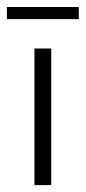

<svg xmlns="http://www.w3.org/2000/svg" viewBox="-20 -538 249 558"><path d="M0 -482.4H209V-517.6H0ZM80.1 0H128.9V-397H80.1Z"/></svg>

Font: Now Light
Style: Regular
Weight: 300
Designer: Alfredo Marco Pradil
Foundry: Alfredo Marco Pradil
Version: Version 1.200;hotconv 1.0.109;makeotfexe 2.5.65596